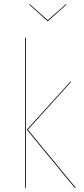

<svg xmlns="http://www.w3.org/2000/svg" viewBox="-20 -914 409 934"><path d="M300.8 -894 303.7 -892.1 213.9 -812H210.4L121.6 -892.1L124.5 -894L212.4 -815.9ZM105.5 -730.5V0H101.6V-730.5ZM327.1 -517.1 115.7 -283.2 349.1 0H343.8L110.4 -283.2L322.3 -517.1Z"/></svg>

Font: Fira Sans Compressed Four
Style: Regular
Weight: 100
Width: 1
Designer: Carrois Corporate & Edenspiekermann AG
Foundry: Carrois Corporate GbR & Edenspiekermann AG
Version: Version 4.203;PS 004.203;hotconv 1.0.88;makeotf.lib2.5.64775